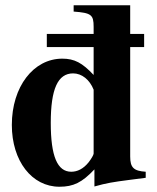

<svg xmlns="http://www.w3.org/2000/svg" viewBox="-20 -696 596 730"><path d="M336 -112C336 -107 327 -92 317 -79C297 -54 274 -43 251 -43C198 -43 173 -102 173 -229C173 -358 200 -417 258 -417C291 -417 321 -393 336 -355ZM534 -20V-43C488 -46 475 -59 475 -101V-517H528V-567H475V-676H260V-652C327 -647 336 -640 336 -594V-567H158V-517H336V-411C293 -457 263 -473 217 -473C107 -473 25 -366 25 -221C25 -84 101 14 206 14C259 14 292 -2 339 -52V13C385 0 410 -4 472 -12Z"/></svg>

Font: XITS
Style: Bold
Weight: 700
Designer: MicroPress Inc., with final additions and corrections provided by Coen Hoffman, Elsevier (retired)
Version: Version 1.302